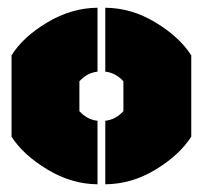

<svg xmlns="http://www.w3.org/2000/svg" viewBox="-20 -730 524 496"><path d="M9.8 -586.9Q39.1 -634.3 101.8 -671.9Q164.6 -709.5 231.9 -710V-544.9Q205.1 -542 185.1 -520V-442.9Q205.1 -420.9 231.9 -418V-253.9Q165 -254.4 102.3 -292.2Q39.6 -330.1 9.8 -377ZM252 -253.9V-418Q278.8 -420.9 298.8 -442.9V-520Q278.8 -542 252 -544.9V-710Q319.8 -709.5 381.6 -672.1Q443.4 -634.8 474.1 -586.9V-377Q443.4 -329.1 381.6 -291.7Q319.8 -254.4 252 -253.9Z"/></svg>

Font: Nastup Basic
Style: Regular
Weight: 400
Designer: Maksym Kobuzan
Foundry: Zakznak
Version: Version 1.020;FEAKit 1.0